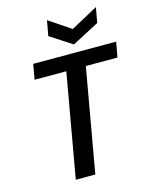

<svg xmlns="http://www.w3.org/2000/svg" viewBox="-133 -999 860 1085"><g transform="rotate(-15 297.5 -456.5)"><path d="M94.2 -606 109.9 -694.8H595.2L579.1 -606H394L287.1 0H172.9L279.8 -606ZM377 -827.1 535.2 -913.1 519 -824.2 360.8 -741.2 232.9 -824.2 249 -913.1Z"/></g></svg>

Font: Poppins Medium
Style: Italic
Weight: 500
Italic angle: -10°
Designer: Ninad Kale (Devanagari), Jonny Pinhorn (Latin)
Foundry: Indian Type Foundry
Version: Version 3.200;PS 1.000;hotconv 16.6.54;makeotf.lib2.5.65590